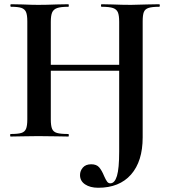

<svg xmlns="http://www.w3.org/2000/svg" viewBox="-20 -645 813 907"><path d="M358 182Q358 162 371.5 146.5Q385 131 411 131Q436 131 448.5 145.5Q461 160 472 187Q480 205 486 213Q492 221 501 221Q522 221 532.5 186Q543 151 543 71V-542Q543 -572 537 -586.5Q531 -601 514 -607Q497 -613 460 -613Q457 -613 457 -619Q457 -625 460 -625L509 -624Q559 -622 599 -622Q626 -622 676 -624L732 -625Q735 -625 735 -619Q735 -613 732 -613Q698 -613 681.5 -607.5Q665 -602 659.5 -588Q654 -574 654 -544V4Q654 117 599 179.5Q544 242 444 242Q406 242 382 226Q358 210 358 182ZM30 -12Q65 -12 81 -17Q97 -22 103 -36.5Q109 -51 109 -81V-544Q109 -574 103 -588Q97 -602 81.5 -607.5Q66 -613 32 -613Q29 -613 29 -619Q29 -625 32 -625L86 -624Q132 -622 160 -622Q198 -622 248 -624L303 -625Q305 -625 305 -619Q305 -613 303 -613Q267 -613 250 -607Q233 -601 226.5 -586.5Q220 -572 220 -542V-81Q220 -51 226 -36.5Q232 -22 249 -17Q266 -12 303 -12Q305 -12 305 -6Q305 0 303 0Q268 0 247 -1L160 -2L85 -1Q65 0 30 0Q28 0 28 -6Q28 -12 30 -12ZM161 -339H594V-311H161Z"/></svg>

Font: Cormorant Infant
Style: Bold
Weight: 700
Designer: Christian Thalmann (Catharsis Fonts)
Foundry: Catharsis Fonts
Version: Version 4.000